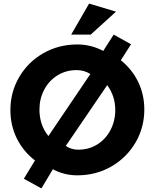

<svg xmlns="http://www.w3.org/2000/svg" viewBox="-20 -964 863 1071"><path d="M211 87 275 -20Q338 14 411 14Q516 14 601.5 -35.5Q687 -85 736 -169Q785 -253 785 -353Q785 -436 751 -506.5Q717 -577 654 -628L711 -717L614 -771L556 -680Q487 -716 412 -716Q307 -716 221.5 -667Q136 -618 87 -534Q38 -450 38 -350Q38 -264 74 -191.5Q110 -119 175 -69L113 33ZM200 -353Q200 -413 226.5 -463.5Q253 -514 300.5 -543.5Q348 -573 408 -573Q450 -573 484 -551L250 -205Q200 -267 200 -353ZM623 -350Q623 -290 596.5 -239Q570 -188 523 -158.5Q476 -129 416 -129Q378 -129 347 -150L578 -489Q623 -428 623 -350ZM377 -771H486L627 -899L477 -944Z"/></svg>

Font: Geom
Style: Bold
Weight: 700
Version: Version 1.102